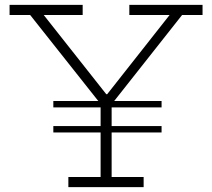

<svg xmlns="http://www.w3.org/2000/svg" viewBox="-20 -772 876 792"><path d="M646.5 -355.5V-329H200V-355.5ZM646.5 -252V-225.5H200V-252ZM731 -710 438.5 -339.5H398L104.5 -710H19.5V-752H321V-710H160.5L432.5 -365.5L394.5 -383.5H441L408 -365.5L679.5 -710H513.5V-752H815.5V-710ZM440.5 -373.5V-42H572.5V0H262V-42H395V-373.5Z"/></svg>

Font: Hepta Slab ExtraLight Light
Style: Regular
Weight: 300
Version: Version 1.100